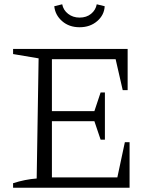

<svg xmlns="http://www.w3.org/2000/svg" viewBox="-20 -875 720 895"><path d="M562 -212H584V0H41V-21Q69 -30 96.5 -35.5Q124 -41 151 -43L160 -603L41 -623V-647H575V-455H552L519 -599H222V-357H420L449 -444H469V-224H449L420 -310H222V-48H527ZM351 -748Q302 -748 269.5 -776.5Q237 -805 233 -846L270 -855Q275 -828 297.5 -810.5Q320 -793 351 -793Q383 -793 404.5 -810.5Q426 -828 431 -855L468 -846Q466 -805 433 -776.5Q400 -748 351 -748Z"/></svg>

Font: Piazzolla Light
Style: Regular
Weight: 300
Designer: Juan Pablo del Peral
Foundry: Huerta Tipografica
Version: Version 1.330